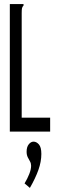

<svg xmlns="http://www.w3.org/2000/svg" viewBox="-20 -643 290 938"><path d="M28 -623H95V-616Q89 -610 87.5 -603Q86 -596 86 -579V-68H225V0H28ZM126 275 100 253Q114 230 123 207Q132 184 132 167Q132 155 126.5 145.5Q121 136 115.5 125Q110 114 110 98Q110 75 120.5 62Q131 49 144 49Q158 49 170 62.5Q182 76 182 109Q182 147 167.5 187.5Q153 228 126 275Z"/></svg>

Font: Inconsolata UltraCondensed Medium
Style: Regular
Weight: 500
Width: 1
Monospace: yes
Designer: Raph Levien, Cyreal, Brenton Simpson
Foundry: Raph Levien, Cyreal, Google
Version: Version 3.001; ttfautohint (v1.8.2.53-6de2)